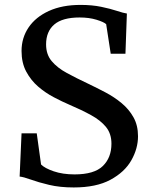

<svg xmlns="http://www.w3.org/2000/svg" viewBox="-20 -772 634 802"><path d="M288 11Q230 11 185 0.2Q140 -10.5 109 -21.8Q78 -33 62 -34.5L70 -215H133.5L151.5 -85Q166.5 -69.5 204.2 -56.5Q242 -43.5 291.5 -43.5Q373.5 -43.5 409.5 -78.5Q445.5 -113.5 445.5 -172Q445.5 -213.5 422.8 -241.5Q400 -269.5 360.2 -291.2Q320.5 -313 270 -334.5Q239.5 -347.5 204.8 -365.8Q170 -384 139.5 -410.2Q109 -436.5 89.5 -473Q70 -509.5 70 -559Q70 -614 99.5 -657.5Q129 -701 184.2 -726.2Q239.5 -751.5 316.5 -751.5Q364.5 -751.5 403 -743.5Q441.5 -735.5 468.5 -726.5Q495.5 -717.5 510 -715.5L504 -547.5H442.5L423.5 -671Q414 -680 383.2 -689.5Q352.5 -699 312.5 -699Q241 -699 206.8 -669.8Q172.5 -640.5 172.5 -586.5Q172.5 -544.5 195.8 -516.8Q219 -489 259 -467.2Q299 -445.5 350 -421.5Q384.5 -405 421 -385.8Q457.5 -366.5 488 -341.2Q518.5 -316 537.5 -282.2Q556.5 -248.5 556.5 -203Q556.5 -151.5 528.5 -102.2Q500.5 -53 441.2 -21Q382 11 288 11Z"/></svg>

Font: Merriweather
Style: Regular
Weight: 400
Designer: Eben Sorkin
Foundry: Eben Sorkin
Version: Version 2.100; ttfautohint (v1.7.19-72a1) -l 8 -r 50 -G 200 